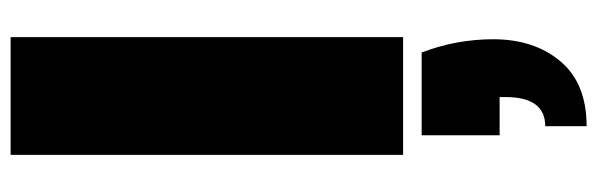

<svg xmlns="http://www.w3.org/2000/svg" viewBox="-402 -378 1126 362"><g transform="rotate(-90 161.0 -197.0)"><path d="M87 35H243Q268 100 268 170Q268 247 226.5 296.5Q185 346 104 346V268Q159 268 159 193V182H87ZM50 0V-740H272V0Z"/></g></svg>

Font: Poppins Black
Style: Regular
Weight: 900
Designer: Ninad Kale (Devanagari), Jonny Pinhorn (Latin)
Foundry: Indian Type Foundry
Version: Version 3.200;PS 1.000;hotconv 16.6.54;makeotf.lib2.5.65590